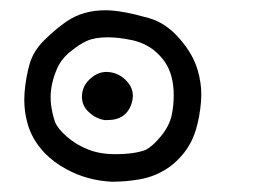

<svg xmlns="http://www.w3.org/2000/svg" viewBox="-20 -187 540 374"><path d="M27.3 7.8Q27.3 1 27.8 -6.3Q30.3 -36.6 37.6 -62Q44.9 -87.9 66.9 -109.4Q88.9 -130.9 109.4 -145Q141.1 -167 185.5 -167Q216.8 -167 269.5 -151.9Q303.2 -142.6 330.1 -111.3Q356.4 -81.1 365.2 -49.8Q372.1 -26.4 372.1 -2.9Q372.1 3.9 371.6 10.7Q369.1 40.5 361.8 64.9Q352.1 98.6 326.7 124Q296.9 153.8 253.4 162.1Q226.1 167 198.2 167Q198.2 167 197.8 167Q149.4 164.6 109.4 142.6Q84.5 129.4 65.9 109.9Q42 84 33.7 53.7Q27.3 31.2 27.3 7.8ZM318.4 -1.5Q318.4 -41.5 300.8 -66.9Q293 -78.1 280.8 -88.4Q261.2 -104 235.8 -109.1Q210.4 -114.3 190.4 -114.3Q164.6 -114.3 149.4 -107.4Q135.7 -101.6 117.7 -86.9Q100.1 -73.2 91.3 -53.7Q78.6 -24.4 78.6 2.4Q78.6 10.3 79.6 18.1Q82 35.2 86.9 49.8Q91.8 63 109.9 78.9Q127.9 94.7 151.1 104Q174.3 113.3 204.1 113.3Q223.6 113.3 238.8 111.1Q253.9 108.9 263.7 105Q277.3 98.1 293.7 78.1Q310.1 58.1 314.5 37.1Q318.4 18.6 318.4 -1.5ZM139.6 1.5Q139.6 -20.5 157.7 -35.2Q171.4 -46.9 187.5 -46.9Q190.9 -46.9 194.3 -46.4Q213.9 -43.5 227.5 -28.3Q238.8 -15.6 238.8 -0.5Q238.8 3.9 237.8 8.8Q233.4 28.8 219.7 38.6Q208 46.9 189 46.9Q185.5 46.9 183.6 46.9Q165.5 43.9 151.4 29.8Q139.6 18.1 139.6 1.5Z"/></svg>

Font: Bakudai
Style: Bold
Weight: 700
Version: Version 1.48